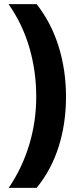

<svg xmlns="http://www.w3.org/2000/svg" viewBox="-20 -744 378 922"><path d="M297 -279Q297 -152 262 -40.5Q227 71 156 158H22Q87 62 120.5 -49.5Q154 -161 154 -280Q154 -402 121 -515.5Q88 -629 21 -724H156Q226 -635 261.5 -521Q297 -407 297 -279Z"/></svg>

Font: Noto Sans Gujarati SemiCondensed ExtraBold
Style: Regular
Weight: 800
Width: 4
Designer: Jelle Bosma - Monotype Design Team, Universal Thirst
Foundry: Monotype Imaging Inc.
Version: Version 2.106; ttfautohint (v1.8.4.7-5d5b)